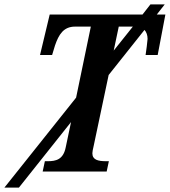

<svg xmlns="http://www.w3.org/2000/svg" viewBox="-106 -780 772 873"><path d="M88 0H379L389 -47H377C340 -47 314 -53 314 -83C314 -90 316 -100 320 -117L388 -439L551 -644C560 -634 565 -620 565 -603C565 -595 558 -542 556 -530H611L646 -714H607L643 -760H578L542 -714H120L76 -530H131L144 -573C161 -623 183 -659 235 -659H307L240 -336L-86 73H-20L217 -225L193 -111C182 -54 148 -47 111 -47H98ZM434 -659H498L411 -550Z"/></svg>

Font: Noto Serif Condensed SemiBold
Style: Italic
Weight: 600
Width: 3
Italic angle: -12°
Designer: Monotype Design Team
Foundry: Monotype Imaging Inc.
Version: Version 2.014